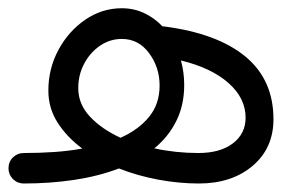

<svg xmlns="http://www.w3.org/2000/svg" viewBox="-57 -426 740 461"><path d="M-36.6 -22Q-36.6 -37.6 -25.9 -48.1Q-15.1 -58.6 0 -58.6Q37.6 -58.6 73 -61Q108.4 -63.5 140.6 -69.3Q103.5 -96.7 81.3 -131.6Q59.1 -166.5 59.1 -208.5Q59.1 -261.2 83.3 -306.2Q107.4 -351.1 147.7 -378.7Q188 -406.2 235.4 -406.2Q264.6 -406.2 289.3 -394.5Q314 -382.8 333 -362.8Q335.4 -362.8 338.4 -362.3Q465.3 -345.7 532.5 -290Q599.6 -234.4 599.6 -139.6Q599.6 -70.3 549.6 -27.8Q499.5 14.6 420.4 14.6Q373 14.6 323.2 5.4Q273.4 -3.9 228.5 -21.5Q179.7 -2.9 121.3 5.9Q63 14.6 0 14.6Q-15.1 14.6 -25.9 3.9Q-36.6 -6.8 -36.6 -22ZM130.9 -214.4Q130.9 -175.8 159.2 -145.8Q187.5 -115.7 232.4 -95.2Q275.9 -114.7 301 -145.5Q326.2 -176.3 326.2 -220.7Q326.2 -264.2 301 -298.3Q275.9 -332.5 235.4 -332.5Q207 -332.5 183.1 -316.2Q159.2 -299.8 145 -272.9Q130.9 -246.1 130.9 -214.4ZM385.3 -222.2Q385.3 -173.3 366.2 -135.3Q347.2 -97.2 313.5 -69.8Q365.2 -58.6 419.4 -58.6Q471.7 -58.6 502.2 -81.8Q532.7 -105 532.7 -143.6Q532.7 -190.4 491.5 -226.8Q450.2 -263.2 377.4 -280.8Q385.3 -252.4 385.3 -222.2Z"/></svg>

Font: Mikhak-FD Regular
Style: FD-Regular
Weight: 400
Designer: Amin Abedi
Version: Version 3.2